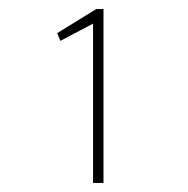

<svg xmlns="http://www.w3.org/2000/svg" viewBox="-20 -649 415 423"><path d="M185 -246V-597L113 -559L106 -576L192 -629H208V-246Z"/></svg>

Font: Inconsolata Condensed ExtraLight
Style: Regular
Weight: 200
Width: 3
Monospace: yes
Designer: Raph Levien, Cyreal, Brenton Simpson
Foundry: Raph Levien, Cyreal, Google
Version: Version 3.100; ttfautohint (v1.8.4.7-5d5b)